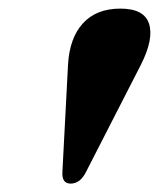

<svg xmlns="http://www.w3.org/2000/svg" viewBox="-20 -824 369 446"><path d="M144 -397.5Q123 -397.5 125 -425.5L138 -673.5Q141.5 -736 172.8 -770Q204 -804 259.5 -804Q315 -804 326.2 -768.8Q337.5 -733.5 307.5 -674L180 -425Q166.5 -397.5 144 -397.5Z"/></svg>

Font: Fraunces 144pt S050 Black
Style: Italic
Weight: 900
Italic angle: -16°
Version: Version 1.000; ttfautohint (v1.8.3)